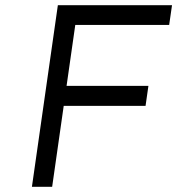

<svg xmlns="http://www.w3.org/2000/svg" viewBox="-20 -720 683 740"><path d="M103 0 203 -700H281L181 0ZM187 -312 198 -389H552L541 -312ZM231 -624 242 -700H643L632 -624Z"/></svg>

Font: Lexend Light
Style: Italic
Weight: 300
Italic angle: -8.13011°
Designer: Bonnie Shaver-Troup, Thomas Jockin
Foundry: Lexend
Version: Version 1.007